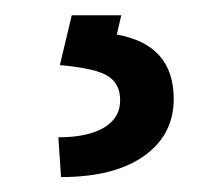

<svg xmlns="http://www.w3.org/2000/svg" viewBox="-20 -20 288 252"><path d="M139.2 0 133.3 25.4Q208 38.6 208 109.9Q208 157.2 168.9 184.8Q129.9 212.4 60.1 212.4L56.6 160.2Q95.2 160.2 116.5 147.5Q137.7 134.8 137.7 111.8Q137.7 90.3 122.1 80.1Q106.4 69.8 58.6 65.4L74.2 0Z"/></svg>

Font: Roboto
Style: Regular
Weight: 400
Designer: Google
Version: Version 2.001047; 2015